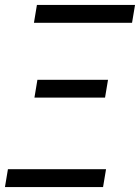

<svg xmlns="http://www.w3.org/2000/svg" viewBox="-32 -755 565 775"><path d="M-12 0 0 -72H396L384 0ZM107 -361 119 -433H404L392 -361ZM105 -663 117 -735H513L501 -663Z"/></svg>

Font: Iosevka SS08
Style: Italic
Weight: 400
Italic angle: -10°
Monospace: yes
Designer: Belleve Invis
Foundry: Belleve Invis
Version: 2.1.0; ttfautohint (v1.8.2)